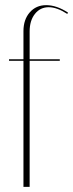

<svg xmlns="http://www.w3.org/2000/svg" viewBox="-20 -725 284 745"><path d="M71 -495V-604Q71 -649 95.5 -677Q120 -705 159 -705Q200 -705 244 -676L241 -671Q201 -697 169 -697Q136 -697 115.5 -671Q95 -645 95 -603V-495H212V-489H95V0H71V-489H15V-495Z"/></svg>

Font: Moniqa Thin Display
Style: Regular
Weight: 100
Designer: Rajesh Rajput
Foundry: Rajesh Rajput
Version: Version 1.000